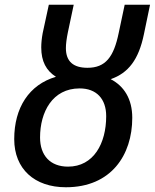

<svg xmlns="http://www.w3.org/2000/svg" viewBox="-20 -780 653 810"><path d="M258 10C449 10 538 -126 538 -283C538 -363 503 -417 447 -446C522 -472 565 -529 587 -635L613 -760H506L481 -642C460 -539 425 -494 349 -494C290 -494 258 -520 258 -577C258 -595 261 -617 266 -642L291 -760H186L160 -640C156 -618 154 -598 154 -580C154 -521 175 -482 216 -456C103 -423 40 -326 40 -193C40 -67 126 10 258 10ZM267 -77C192 -77 149 -124 149 -200C149 -307 201 -407 316 -407C387 -407 428 -363 428 -290C428 -175 375 -77 267 -77Z"/></svg>

Font: Noto Sans Medium
Style: Italic
Weight: 500
Italic angle: -12°
Designer: Monotype Design Team
Foundry: Monotype Imaging Inc.
Version: Version 2.013